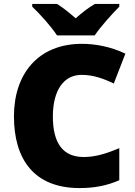

<svg xmlns="http://www.w3.org/2000/svg" viewBox="-20 -947 689 977"><path d="M270 -767H462C493 -813 553 -879 587 -913V-927H463C428 -907 400 -884 365 -854C330 -884 305 -905 270 -927H144V-913C182 -877 240 -813 270 -767ZM395 -566C455 -566 507 -547 559 -522L618 -674C545 -709 466 -724 397 -724C174 -724 51 -571 51 -355C51 -138 152 10 385 10C459 10 524 -2 587 -30V-193C527 -168 469 -148 406 -148C300 -148 249 -219 249 -354C249 -487 304 -566 395 -566Z"/></svg>

Font: Noto Sans Thai Looped Black
Style: Regular
Weight: 900
Designer: Sasikarn Vongin, Ben Mitchell
Foundry: The Fontpad Ltd
Version: Version 1.001